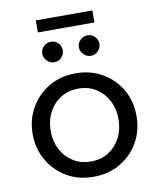

<svg xmlns="http://www.w3.org/2000/svg" viewBox="-91 -893 808 976"><g transform="rotate(-10 313.0 -405.0)"><path d="M313 12Q235 12 175 -23.5Q115 -59 80 -119.5Q45 -180 45 -255Q45 -330 80 -390.5Q115 -451 175 -486.5Q235 -522 313 -522Q391 -522 451.5 -486.5Q512 -451 546.5 -391Q581 -331 581 -255Q581 -180 546.5 -119.5Q512 -59 451.5 -23.5Q391 12 313 12ZM313 -67Q366 -67 405 -92Q444 -117 466 -159.5Q488 -202 488 -255Q488 -308 466 -350.5Q444 -393 405 -418Q366 -443 313 -443Q261 -443 221.5 -418Q182 -393 160 -350.5Q138 -308 138 -255Q138 -202 160 -159.5Q182 -117 221.5 -92Q261 -67 313 -67ZM406 -596Q385 -596 369 -612Q353 -628 353 -649Q353 -671 369 -686.5Q385 -702 406 -702Q428 -702 443.5 -686.5Q459 -671 459 -649Q459 -628 443.5 -612Q428 -596 406 -596ZM217 -596Q196 -596 180 -612Q164 -628 164 -649Q164 -671 180 -686.5Q196 -702 217 -702Q239 -702 254.5 -686.5Q270 -671 270 -649Q270 -628 254.5 -612Q239 -596 217 -596ZM161 -760V-822H453V-760Z"/></g></svg>

Font: MuseoModerno Thin
Style: Regular
Weight: 400
Version: Version 1.003